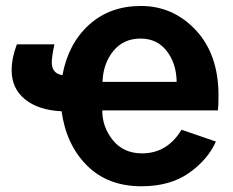

<svg xmlns="http://www.w3.org/2000/svg" viewBox="-20 -613 789 650"><path d="M327.1 -335.9H578.1Q577.1 -398.4 544.4 -440.4Q511.7 -482.4 456.1 -482.4Q397.5 -482.4 363.3 -439.9Q329.1 -397.5 327.1 -335.9ZM19.5 -375Q19.5 -417 37.1 -462.9H164.1Q155.3 -420.9 155.3 -401.4Q155.3 -364.3 191.4 -358.4Q210.9 -464.8 281.2 -528.8Q351.6 -592.8 457 -592.8Q566.4 -592.8 643.1 -510.7Q719.7 -428.7 719.7 -290Q719.7 -254.9 717.8 -239.3H326.2Q326.2 -182.6 362.3 -138.2Q398.4 -93.8 460.9 -93.8Q545.9 -93.8 594.7 -173.8L710.9 -133.8Q683.6 -72.3 619.6 -27.3Q555.7 17.6 459 17.6Q344.7 17.6 274.4 -52.7Q204.1 -123 188.5 -236.3Q109.4 -240.2 64.5 -276.9Q19.5 -313.5 19.5 -375Z"/></svg>

Font: Gothic A1 ExtraBold
Style: Regular
Weight: 800
Designer: HanYang I&C Co.,Ltd.
Foundry: HanYang I&C Co.,Ltd.
Version: Version 2.50